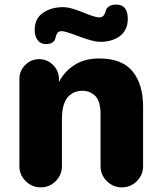

<svg xmlns="http://www.w3.org/2000/svg" viewBox="-20 -812 706 840"><path d="M131.8 -680.2Q131.8 -730.5 167.7 -755.6Q203.6 -780.8 257.8 -780.8Q287.1 -780.8 341.6 -758.3Q396 -735.8 414.1 -735.8Q427.2 -735.8 433.8 -744.6Q440.4 -753.4 442.4 -763.9Q444.3 -774.4 455.6 -783.2Q466.8 -792 488.8 -792Q539.1 -792 539.1 -729Q539.1 -703.1 528.8 -683.1Q518.6 -663.1 501.2 -651.6Q483.9 -640.1 462.9 -634.5Q441.9 -628.9 418 -628.9Q388.7 -628.9 326.9 -652.3Q265.1 -675.8 250 -675.8Q236.8 -675.8 230.7 -667Q224.6 -658.2 223.1 -647.5Q221.7 -636.7 211.7 -627.9Q201.7 -619.1 181.2 -619.1Q157.7 -619.1 144.8 -636.2Q131.8 -653.3 131.8 -680.2ZM64.9 -85V-466.8Q64.9 -502 90.3 -527.6Q115.7 -553.2 150.9 -553.2Q186.5 -553.2 212.2 -527.6Q237.8 -502 237.8 -466.8V-453.1Q260.3 -497.6 304.7 -526.9Q349.1 -556.2 414.1 -556.2Q513.7 -556.2 559.8 -500Q606 -443.8 606 -344.2V-85Q606 -46.9 578.6 -19.5Q551.3 7.8 513.2 7.8Q475.1 7.8 447.5 -19.5Q419.9 -46.9 419.9 -85V-314.9Q419.9 -344.7 412.4 -365.7Q404.8 -386.7 392.1 -396.7Q379.4 -406.7 366.9 -410.9Q354.5 -415 340.8 -415Q324.7 -415 310.5 -410.2Q296.4 -405.3 282 -392.8Q267.6 -380.4 259.3 -354.7Q251 -329.1 251 -292V-85Q251 -46.9 223.6 -19.5Q196.3 7.8 158.2 7.8Q120.1 7.8 92.5 -19.5Q64.9 -46.9 64.9 -85Z"/></svg>

Font: Jellee Roman
Style: Bold
Weight: 700
Designer: Alfredo Marco Pradil
Foundry: Alfredo Marco Pradil and JAM Design
Version: Version 1.000